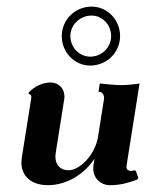

<svg xmlns="http://www.w3.org/2000/svg" viewBox="-20 -541 447 566"><path d="M250 -495.1C281.7 -495.1 307.6 -468 307.6 -434.6C307.6 -401.1 280 -374 246.1 -374C213.9 -374 187.5 -401.1 187.5 -434.6C187.5 -468 215.6 -495.1 250 -495.1ZM250 -521.5C201.4 -521.5 162.1 -482.7 162.1 -434.6C162.1 -386.5 199.7 -347.7 246.1 -347.7C294.7 -347.7 334 -386.5 334 -434.6C334 -482.7 296.4 -521.5 250 -521.5ZM45.2 -82C43.7 -72.5 43.2 -66.4 43.2 -61.8C43.2 -21.2 73 4.9 121.3 4.9C176 4.9 228.5 -27.1 258.8 -73.5C255.6 -55.2 254.9 -50.3 254.9 -44.4C254.9 -16.4 275.6 4.9 304.9 4.9C333.7 4.9 357.9 -1.7 385 -11.7L387.5 -16.6L380.6 -36.9L375.7 -39.3C372.1 -37.8 369.4 -37.1 366.2 -37.1C357.9 -37.1 352.8 -41.3 352.8 -49.6C352.8 -50.5 353 -52.5 354 -58.6L391.4 -294.9C379.4 -292.7 351.3 -290 339.8 -290C320.8 -290 290.5 -293 274.2 -294.9L270.3 -270.5C281 -270.5 286.9 -262.9 286.9 -251L268.8 -136.7C261 -87.9 217.5 -39.1 181.9 -39.1C157.7 -39.1 143.3 -54.9 143.3 -79.6C143.3 -83.3 144.3 -91.1 146.2 -102.8L169.4 -249C169.9 -251.7 169.9 -254.4 169.9 -257.1C169.9 -280.5 152.8 -297.9 128.2 -297.9C104.5 -296.9 82.5 -287.1 64.9 -268.6L64.2 -263.7C70.1 -263.7 72.5 -260 72.5 -253.9Z"/></svg>

Font: RisaltypS01
Style: Medium
Weight: 500
Italic angle: -9°
Designer: gluk
Foundry: gluk
Version: Version 0.24